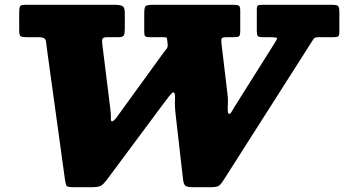

<svg xmlns="http://www.w3.org/2000/svg" viewBox="-20 -770 1434 800"><path d="M493.5 -319 661 -550Q667 -558 673.5 -565.8Q680 -573.5 678.5 -586L677 -600Q676 -610.5 674 -612.8Q672 -615 660 -615H603Q589 -615 585 -619Q581 -623 581 -637V-713Q581 -739 586.8 -744.5Q592.5 -750 618 -750H952Q968 -750 974.5 -746.8Q981 -743.5 981 -726V-641Q981 -621.5 975.2 -618.2Q969.5 -615 950 -615H924Q905.5 -615 903.2 -608.8Q901 -602.5 903 -587L928 -377Q930.5 -358.5 929.5 -339.5Q928.5 -320.5 929 -308Q929.5 -295.5 935 -295.5Q940.5 -295.5 946.2 -306.2Q952 -317 958.5 -327L1121.5 -586Q1133.5 -605 1134.8 -610Q1136 -615 1103 -615H1075.5Q1058 -615 1054 -620Q1050 -625 1050 -642V-729Q1050 -744.5 1054.8 -747.2Q1059.5 -750 1075 -750H1362Q1383.5 -750 1388.8 -744.8Q1394 -739.5 1394 -717.5V-639Q1394 -623 1389.8 -619Q1385.5 -615 1369 -615H1309Q1291.5 -615 1287.5 -609Q1283.5 -603 1277 -593L912.5 -21Q903 -5.5 894.5 2.2Q886 10 859 10H787Q762 10 753.5 4.8Q745 -0.5 742.5 -24L712 -291Q707.5 -331 709.2 -358Q711 -385 702 -385Q697 -385 686 -370.8Q675 -356.5 659.5 -336L423 -18Q411 -2.5 400.8 3.8Q390.5 10 361 10H288Q262 10 257.8 4.8Q253.5 -0.5 250.5 -23L175 -570Q173 -586.5 171.8 -596.5Q170.5 -606.5 163.8 -610.8Q157 -615 137 -615H92Q72 -615 66 -619Q60 -623 60 -644V-718Q60 -738.5 63.8 -744.2Q67.5 -750 88 -750H457Q479 -750 489.5 -745Q500 -740 500 -716V-650Q500 -631.5 496.2 -623.2Q492.5 -615 472 -615H427Q410.5 -615 407.2 -608.5Q404 -602 406 -588L439 -322Q443 -290 442 -277.2Q441 -264.5 447 -264.5Q454 -264.5 467.2 -282.5Q480.5 -300.5 493.5 -319Z"/></svg>

Font: Besley* Fatface
Style: Italic
Weight: 900
Italic angle: -13°
Designer: Owen Earl
Foundry: indestructible type*
Version: Version 3.000; ttfautohint (v1.8.3)